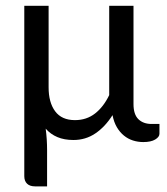

<svg xmlns="http://www.w3.org/2000/svg" viewBox="-20 -498 590 679"><path d="M65.9 0ZM151.9 -477.5V-189Q151.9 -135.7 175 -104.5Q198.2 -73.2 245.1 -73.2Q286.1 -73.2 316.2 -96.7Q346.2 -120.1 366.2 -161.6V-477.5H452.1V-129.9Q452.1 -93.3 469.5 -76.4Q486.8 -59.6 516.1 -59.6H543.9V-24.9Q543.9 -13.7 528.8 -4.6Q513.7 4.4 486.8 4.4Q467.8 4.4 450.2 -1.2Q432.6 -6.8 418.2 -18.6Q403.8 -30.3 393.3 -48.1Q382.8 -65.9 377.9 -90.8Q351.6 -49.3 317.1 -26.1Q282.7 -2.9 239.7 -2.9Q207 -2.9 182.9 -13.2Q158.7 -23.4 141.6 -43Q144 -24.4 145.3 -5.1Q146.5 14.2 146.5 30.8V161.1H104Q85.4 161.1 75.7 151.6Q65.9 142.1 65.9 125V-477.5Z"/></svg>

Font: Carlito
Style: Regular
Weight: 400
Designer: Lukasz Dziedzic
Foundry: tyPoland Lukasz Dziedzic
Version: Version 1.103; Beta1; all basic design good, some composites